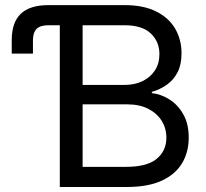

<svg xmlns="http://www.w3.org/2000/svg" viewBox="-20 -748 826 768"><path d="M26.9 -533.7V-587.4Q26.9 -658.2 63.2 -692.9Q99.6 -727.5 173.3 -727.5H219.2V-647H173.3Q141.1 -647 126.5 -632.6Q111.8 -618.2 111.8 -586.4V-533.7ZM219.2 0V-727.5H479Q554.2 -727.5 604.7 -702.1Q655.3 -676.8 680.7 -633.3Q706.1 -589.8 706.1 -534.7Q706.1 -489.3 690.2 -458.7Q674.3 -428.2 647.5 -409.2Q620.6 -390.1 587.4 -380.4V-375.5Q624 -371.6 657.7 -350.3Q691.4 -329.1 713.1 -291Q734.9 -252.9 734.9 -197.3Q734.9 -140.1 708.5 -95.5Q682.1 -50.8 627.2 -25.4Q572.3 0 485.8 0ZM310.5 -80.6H483.9Q568.4 -80.6 606.9 -112.8Q645.5 -145 645.5 -196.8Q645.5 -234.9 626.7 -264.9Q607.9 -294.9 573 -312.7Q538.1 -330.6 488.8 -330.6H310.5ZM310.5 -408.2H476.6Q518.1 -408.2 549.8 -423.3Q581.5 -438.5 599.6 -466.3Q617.7 -494.1 617.7 -531.2Q617.7 -581.5 583 -614.3Q548.3 -647 478.5 -647H310.5Z"/></svg>

Font: Inter 20pt
Style: Regular
Weight: 400
Version: Version 4.001;git-66647c0bb